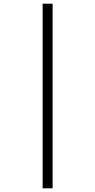

<svg xmlns="http://www.w3.org/2000/svg" viewBox="-20 -780 517 1040"><path d="M211 240V-760H265V240Z"/></svg>

Font: Noto Serif Condensed
Style: Regular
Weight: 400
Width: 3
Designer: Monotype Design Team
Foundry: Monotype Imaging Inc.
Version: Version 2.013; ttfautohint (v1.8.4.7-5d5b)